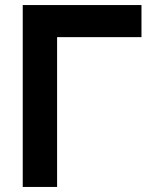

<svg xmlns="http://www.w3.org/2000/svg" viewBox="-20 -740 590 760"><path d="M70 0H206V-593H540V-720H70Z"/></svg>

Font: Eudonet ExtraBold
Style: Regular
Weight: 800
Designer: Mikhail Sharanda
Foundry: Mikhail Sharanda
Version: Version 4.503;Glyphs 3.1.2 (3151)